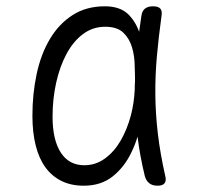

<svg xmlns="http://www.w3.org/2000/svg" viewBox="-20 -580 640 610"><path d="M246 10Q206 10 175.5 -5Q145 -20 124.5 -48Q104 -76 93.5 -117.5Q83 -159 83 -212Q83 -282 96.5 -345Q110 -408 138.5 -456Q167 -504 210.5 -532Q254 -560 313 -560Q360 -560 386 -536Q410 -513 422 -479Q425 -503 429 -528Q431 -545 440.5 -552.5Q450 -560 466 -560Q483 -560 489.5 -552.5Q496 -545 493 -528Q484 -463 478.5 -402Q473 -341 473.5 -280Q474 -219 481.5 -155.5Q489 -92 505 -21Q509 -6 503 2Q497 10 480.5 10Q464 10 454 2Q444 -6 440 -21Q424 -87 417 -146Q409 -119 397 -95Q375 -49 338 -19.5Q301 10 246 10ZM248 -55Q284 -55 313.5 -76.5Q343 -98 363.5 -133.5Q384 -169 396 -214Q406 -253 408 -294Q408 -309 409 -324Q409 -345 408 -367Q408 -401 399.5 -429.5Q391 -458 371.5 -476.5Q352 -495 314 -495Q275 -495 244 -472Q213 -449 191.5 -409Q170 -369 158.5 -317.5Q147 -266 147 -209Q147 -136 173 -95.5Q199 -55 248 -55Z"/></svg>

Font: Maple Mono ExtraLight
Style: Regular
Weight: 275
Monospace: yes
Designer: subframe7536
Version: Version 7.000